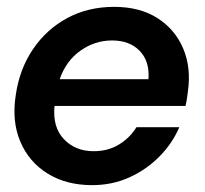

<svg xmlns="http://www.w3.org/2000/svg" viewBox="-20 -528 597 560"><path d="M249 12Q173 12 118.5 -22Q64 -56 39 -115.5Q14 -175 26 -251Q37 -327 76.5 -385Q116 -443 176.5 -475.5Q237 -508 313 -508Q388 -508 439.5 -475Q491 -442 514.5 -386Q538 -330 528 -261Q527 -253 525.5 -242Q524 -231 521 -219H139Q133 -157 166.5 -122Q200 -87 253 -87Q295 -87 327 -106.5Q359 -126 378 -157H503Q483 -110 445 -71.5Q407 -33 357 -10.5Q307 12 249 12ZM307 -410Q257 -410 215 -380.5Q173 -351 154 -297H413Q417 -349 387.5 -379.5Q358 -410 307 -410Z"/></svg>

Font: Host Grotesk SemiBold
Style: Italic
Weight: 600
Italic angle: -8°
Designer: Doğukan Karapınar based on Poppins by Indian Type Foundry, Jonny Pinhorn
Foundry: Element Type
Version: Version 1.001; ttfautohint (v1.8.4.7-5d5b)